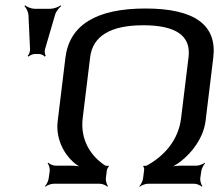

<svg xmlns="http://www.w3.org/2000/svg" viewBox="-20 -691 837 722"><path d="M522 -52 518 -20C517 -11 510 4 504 9L506 11C511 6 527 0 536 0H711C720 0 734 6 739 11L741 9C737 4 732 -11 733 -20L737 -48C738 -57 746 -72 751 -77L750 -79C744 -74 728 -68 719 -68H662C647 -68 626 -66 615 -62V-59C627 -62 645 -73 658 -83C702 -116 745 -173 753 -236L782 -474C797 -597 712 -659 527 -659C342 -659 241 -597 226 -474L197 -236C189 -173 218 -116 254 -83C265 -73 281 -62 291 -59L293 -62C282 -66 261 -68 246 -68H189C180 -68 166 -74 162 -79L159 -77C164 -72 168 -57 167 -48L163 -20C162 -11 155 4 149 9L151 11C156 6 172 0 181 0H356C365 0 379 6 384 11L386 9C382 4 377 -11 378 -20L382 -52C383 -56 387 -64 390 -65L387 -68C385 -67 378 -67 375 -69C323 -103 281 -163 291 -247L319 -476C329 -556 396 -596 519 -596C642 -596 699 -556 689 -476L661 -247C651 -162 595 -103 533 -69C530 -67 523 -67 521 -68L518 -65C521 -64 523 -56 522 -52ZM149 -505 187 -635C190 -647 202 -662 210 -668L208 -671C201 -665 182 -658 170 -658H110C98 -658 81 -665 74 -671L72 -668C78 -662 86 -647 87 -635L93 -505C93 -497 89 -485 84 -481L88 -478C91 -483 104 -488 111 -488H127C134 -488 145 -483 148 -478L152 -481C149 -485 147 -497 149 -505Z"/></svg>

Font: Gamestation Storm Oblique 
Style: Italic
Weight: 400
Designer: Jonas Hecksher
Foundry: Jonas Hecksher, Playtypeª, e-types AS
Version: Version 1.003